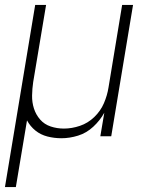

<svg xmlns="http://www.w3.org/2000/svg" viewBox="-20 -550 616 775"><path d="M0 205H44L89 -64Q102 -40 123 -23Q144 -6 171.5 1Q199 8 228 8Q261 8 295 -2.5Q329 -13 356.5 -38.5Q384 -64 401 -95L385 0H429L517 -530H473L418 -197Q413 -165 399.5 -133.5Q386 -102 360.5 -77.5Q335 -53 302.5 -42Q270 -31 238 -31Q238 -31 238 -31Q238 -31 238 -31Q210 -31 184.5 -39.5Q159 -48 142 -67.5Q125 -87 117 -112Q109 -137 109.5 -164.5Q110 -192 114 -219L166 -530H122Z"/></svg>

Font: Iosevka Sparkle XLtObl
Style: Regular
Weight: 200
Italic angle: -9°
Designer: Belleve Invis
Foundry: Belleve Invis
Version: Version 4.5.0; ttfautohint (v1.8.3)